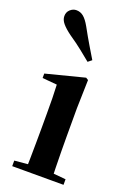

<svg xmlns="http://www.w3.org/2000/svg" viewBox="-161 -915 672 974"><g transform="rotate(20 174.5 -427.5)"><path d="M39 0V-30L146 -40H208L316 -30V0ZM110 0Q111 -25 111.5 -67Q112 -109 112.5 -154.5Q113 -200 113 -235V-308Q113 -358 112.5 -394Q112 -430 110 -466L31 -473V-497L238 -550L251 -542L247 -388V-235Q247 -200 247.5 -154.5Q248 -109 249 -67Q250 -25 251 0ZM237 -644 217 -628Q190 -650 161.5 -673Q133 -696 89 -726Q59 -748 43 -767Q27 -786 27 -806Q27 -828 42 -841.5Q57 -855 75 -855Q97 -855 114 -841Q131 -827 149 -795Q177 -744 198 -709Q219 -674 237 -644Z"/></g></svg>

Font: Noto Serif KR ExtraLight
Style: Bold
Weight: 700
Version: Version 2.002-H1;hotconv 1.1.0;makeotfexe 2.6.0